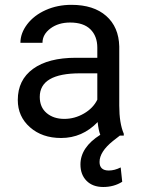

<svg xmlns="http://www.w3.org/2000/svg" viewBox="-20 -558 584 790"><path d="M392.6 -3.4Q385.3 -22 381.8 -55.7Q318.8 9.8 231.4 9.8Q153.3 9.8 103.3 -34.4Q53.2 -78.6 53.2 -146.5Q53.2 -229 116 -274.7Q178.7 -320.3 292.5 -320.3H380.4V-361.8Q380.4 -409.2 352.1 -437.3Q323.7 -465.3 268.6 -465.3Q220.2 -465.3 187.5 -440.9Q154.8 -416.5 154.8 -381.8H64Q64 -421.4 92 -458.3Q120.1 -495.1 168.2 -516.6Q216.3 -538.1 273.9 -538.1Q365.2 -538.1 417 -492.4Q468.8 -446.8 470.7 -366.7V-123.5Q470.7 -50.8 489.3 -7.8V0H473.1L444.8 22Q389.6 66.4 389.6 108.4Q389.6 143.6 427.7 143.6Q451.2 143.6 476.6 130.9L482.9 189.9Q448.7 211.4 404.8 211.4Q361.3 211.4 336.2 186Q311 160.6 311 118.7Q311 48.3 392.6 -3.4ZM244.6 -68.8Q287.1 -68.8 325.2 -90.8Q363.3 -112.8 380.4 -147.9V-256.3H309.6Q143.6 -256.3 143.6 -159.2Q143.6 -116.7 171.9 -92.8Q200.2 -68.8 244.6 -68.8Z"/></svg>

Font: APIMedia Roboto
Style: Regular
Weight: 400
Designer: Google
Version: Version 2.137; 2017